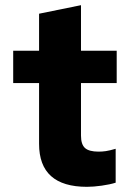

<svg xmlns="http://www.w3.org/2000/svg" viewBox="-20 -712 498 742"><path d="M316 10Q131 10 131 -156V-391H31V-516H131V-659L293 -692V-516H431V-391H293V-188Q293 -154 308.5 -140Q324 -126 361 -126Q375 -126 389 -128Q403 -130 427 -137V-6Q405 1 373 5.5Q341 10 316 10Z"/></svg>

Font: Red Hat Text VF
Style: Regular
Weight: 400
Designer: Pentagram, MCKL
Foundry: Pentagram, MCKL
Version: Version 1.023